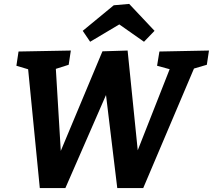

<svg xmlns="http://www.w3.org/2000/svg" viewBox="-20 -963 1091 984"><path d="M184 1 122 -630 131 -606 64 -626 75 -699 343 -704 332 -631 244 -603 265 -630 295 -131H267L505 -700L634 -704L692 -133L662 -132L858 -630L869 -603L785 -626L797 -699L1051 -704L1040 -631L948 -604L987 -642L714 1H581L517 -528H546L315 1ZM442 -749 404 -805 563 -936 642 -943 772 -805 718 -749 547 -869 642 -868Z"/></svg>

Font: Bitter Thin
Style: Bold Italic
Weight: 700
Italic angle: -9°
Version: Version 3.021